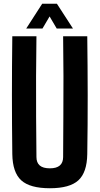

<svg xmlns="http://www.w3.org/2000/svg" viewBox="-20 -993 530 1022"><path d="M245.5 9Q139.5 9 93.2 -33Q47 -75 45.5 -172.5Q43.5 -328.5 43.5 -486.2Q43.5 -644 45.5 -800H174Q172.5 -696 172 -587.2Q171.5 -478.5 172.2 -370Q173 -261.5 174 -157Q174 -127.5 191.5 -112.2Q209 -97 245.5 -97Q281 -97 298.5 -112.2Q316 -127.5 316 -157Q316.5 -261.5 317.2 -370Q318 -478.5 317.8 -587.2Q317.5 -696 316 -800H444.5Q446.5 -644 446.8 -486.2Q447 -328.5 444.5 -172.5Q443 -75 397 -33Q351 9 245.5 9ZM119.5 -841 204.5 -973H283L368.5 -841H282L244 -905.5L206 -841Z"/></svg>

Font: Big Shoulders
Style: Bold
Weight: 700
Designer: Patric King
Foundry: XO Type Co
Version: Version 2.002